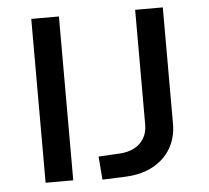

<svg xmlns="http://www.w3.org/2000/svg" viewBox="-51 -760 894 823"><g transform="rotate(-5 396.0 -348.5)"><path d="M113 0V-705H232V0ZM357 8 349 -92 440 -97Q476 -99 503 -113Q530 -127 545 -152Q560 -177 560 -211V-705H679V-204Q679 -144 651.5 -98Q624 -52 574.5 -25.5Q525 1 457 4Z"/></g></svg>

Font: Nunito Sans 7pt SemiExpanded SemiBold
Style: Regular
Weight: 600
Width: 6
Designer: Vernon Adams
Foundry: Vernon Adams
Version: Version 3.101;gftools[0.9.27]